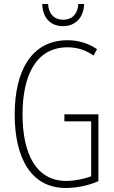

<svg xmlns="http://www.w3.org/2000/svg" viewBox="-20 -924 565 954"><path d="M398 -904H369C367 -857 340 -826 294 -826C249 -826 221 -856 219 -904H190C192 -831 235 -794 293 -794C355 -794 396 -837 398 -904ZM300 -356V-321H433V-48C398 -35 353 -25 309 -25C157 -25 92 -164 92 -355C92 -554 162 -689 316 -689C357 -689 400 -679 445 -648L462 -680C413 -712 366 -724 315 -724C138 -724 53 -574 53 -355C53 -144 131 10 307 10C358 10 418 -1 469 -24V-356Z"/></svg>

Font: Noto Sans Thai ExtCond ExtLt
Style: Regular
Weight: 200
Width: 2
Designer: Monotype Design Team
Foundry: Monotype Imaging Inc.
Version: Version 2.002